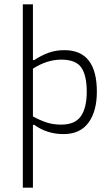

<svg xmlns="http://www.w3.org/2000/svg" viewBox="-20 -692 521 892"><path d="M86 -672H133V-413H139Q173 -435 206 -447Q239 -459 279 -459Q430 -459 430 -266Q430 -175 391 -122Q352 -69 275 -69Q199 -69 139 -112H133V180H86ZM383 -266Q383 -342 357.5 -378.5Q332 -415 264 -415Q199 -415 133 -373V-151Q168 -132 198 -122.5Q228 -113 264 -113Q329 -113 356 -152.5Q383 -192 383 -266Z"/></svg>

Font: Athiti Light
Style: Regular
Weight: 300
Designer: CadsonDemak Team
Foundry: CadsonDemak
Version: Version 1.032